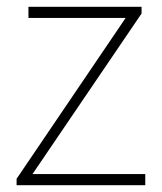

<svg xmlns="http://www.w3.org/2000/svg" viewBox="-20 -547 478 567"><path d="M29 -19 351 -494H64V-527H398V-507L76 -33H409V0H29Z"/></svg>

Font: SpoqaHanSans
Style: Thin
Weight: 250
Designer: [Spoqa Han Sans] Dong-huui Kim \uAE40 \uB3D9 \uD718   [Noto Sans] Ryoko NISHIZUKA \u897F \u585A \u6DBC \u5B50  (kana & i
Foundry: Spoqa (http://bi.spoqa.com)
Version: Version 1.004;PS 1.004;hotconv 1.0.82;makeotf.lib2.5.63406